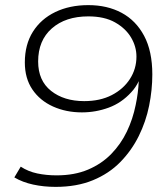

<svg xmlns="http://www.w3.org/2000/svg" viewBox="-20 -725 642 750"><path d="M325 -705Q399 -705 455 -675Q511 -645 543 -585Q575 -525 575 -434Q575 -374 562.5 -312Q550 -250 522 -193.5Q494 -137 450 -92Q406 -47 343 -21Q280 5 197 5Q151 5 109.5 -4Q68 -13 36 -32L61 -74Q90 -55 125.5 -47.5Q161 -40 201 -40Q271 -40 324 -62.5Q377 -85 414.5 -123.5Q452 -162 475.5 -211Q499 -260 510 -315Q520 -362 522 -408Q510 -383 493 -365Q455 -323 404.5 -304.5Q354 -286 300 -286Q238 -286 187 -309Q136 -332 106.5 -375.5Q77 -419 77 -481Q77 -551 108.5 -601Q140 -651 196 -678Q252 -705 325 -705ZM325 -661Q236 -661 182.5 -614Q129 -567 129 -485Q129 -410 179.5 -370Q230 -330 309 -330Q371 -330 416.5 -353.5Q462 -377 487.5 -416.5Q513 -456 513 -504Q513 -543 492 -578.5Q471 -614 429.5 -637.5Q388 -661 325 -661Z"/></svg>

Font: Montserrat Thin Light
Style: Italic
Weight: 300
Italic angle: -11.3°
Version: Version 9.000